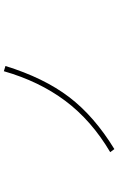

<svg xmlns="http://www.w3.org/2000/svg" viewBox="180 -860 639 1040"><g transform="rotate(-90 500.0 -339.5)"><path d="M196.3 -62.5Q368.2 -164.1 474.1 -305.7Q580.1 -447.3 634.8 -638.7L663.1 -629.9Q598.6 -421.9 495.1 -285.6Q391.6 -149.4 212.9 -40Z"/></g></svg>

Font: Gothic A1 Thin
Style: Regular
Weight: 250
Designer: HanYang I&C Co.,Ltd.
Foundry: HanYang I&C Co.,Ltd.
Version: Version 2.50